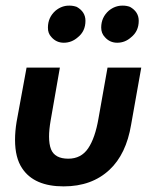

<svg xmlns="http://www.w3.org/2000/svg" viewBox="-20 -651 524 683"><path d="M206.5 12Q101.5 12 59 -52Q33.5 -89.5 33.5 -153.5Q33.5 -184 39 -217.5L74.5 -410.5H193L160 -221.5Q154.5 -189.5 154.5 -165.5Q154.5 -137.5 161.5 -120Q175 -86.5 223 -86.5Q268.5 -86.5 293.5 -123.2Q318.5 -160 330.5 -230.5L362.5 -410.5H482.5L446.5 -208Q429 -102.5 369.5 -47Q306.5 12 206.5 12ZM207 -499Q180.5 -499 163 -519Q150 -532.5 150.5 -553Q150.5 -589 177.5 -613Q200 -631.5 227 -631Q240.5 -631 253 -626.5Q284 -609 284 -577Q284 -540 257 -518.5Q235 -499 207 -499ZM397 -499Q370.5 -499 353 -519Q340 -532.5 340 -553Q340 -589 367 -613Q389.5 -631.5 417 -631Q430.5 -631 442.5 -626.5Q473.5 -609 473.5 -577Q473.5 -540 446.5 -518.5Q425 -499 397 -499Z"/></svg>

Font: Lucymar Sans SemiBold
Style: Italic
Weight: 600
Italic angle: -10°
Foundry: The League of Moveable Type (original font) / Main changes by Cristiano Sobral with portions from Mirco Monsees
Version: Version 2.00;August 30, 2020;FontCreator 13.0.0.2681 64-bit